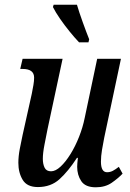

<svg xmlns="http://www.w3.org/2000/svg" viewBox="-20 -786 552 816"><path d="M387 10Q343 10 325.5 -16Q308 -42 308 -77Q308 -89 311 -115H307Q270 -58 233 -24.5Q196 9 141 9Q95 9 76.5 -21.5Q58 -52 58 -94Q58 -121 64 -153Q70 -185 76 -212L115 -387Q119 -407 122 -424.5Q125 -442 125 -456Q125 -493 76 -493H66L76 -536H246L182 -237Q176 -207 169 -171Q162 -135 162 -111Q162 -89 169.5 -73.5Q177 -58 197 -58Q216 -58 237.5 -78Q259 -98 279.5 -131Q300 -164 316 -204.5Q332 -245 340 -285L393 -536H494L423 -201Q418 -176 413.5 -149Q409 -122 409 -99Q409 -54 435 -54Q448 -54 459.5 -60Q471 -66 485 -77L501 -48Q482 -28 454.5 -9Q427 10 387 10ZM316 -606Q297 -626 275.5 -652.5Q254 -679 235 -706.5Q216 -734 205 -756L208 -766H307Q316 -735 331.5 -692Q347 -649 359 -619L356 -606Z"/></svg>

Font: Noto Serif ExtraCondensed Medium
Style: Italic
Weight: 500
Width: 2
Italic angle: -12°
Designer: Monotype Design Team
Foundry: Monotype Imaging Inc.
Version: Version 2.013; ttfautohint (v1.8.4.7-5d5b)